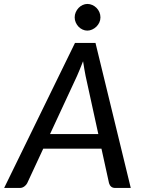

<svg xmlns="http://www.w3.org/2000/svg" viewBox="-54 -930 708 950"><path d="M0 0ZM593 0H516.5Q503.5 0 496 -6.5Q488.5 -13 485.5 -23.5L448 -194.5H160L80.5 -23.5Q76 -14.5 66 -7.2Q56 0 44 0H-33.5L317 -717.5H418.5ZM193.5 -266.5H432.5L369.5 -554.5Q367 -568.5 363.5 -587Q360 -605.5 357 -627Q349 -605.5 341 -587Q333 -568.5 327 -554ZM443 -844Q443 -830.5 437.5 -818.8Q432 -807 422.8 -798Q413.5 -789 401.8 -783.8Q390 -778.5 378 -778.5Q366 -778.5 354.5 -783.8Q343 -789 334.5 -798Q326 -807 320.8 -818.8Q315.5 -830.5 315.5 -844Q315.5 -857.5 320.8 -869.5Q326 -881.5 334.8 -890.8Q343.5 -900 355 -905.2Q366.5 -910.5 378.5 -910.5Q391 -910.5 402.8 -905.2Q414.5 -900 423.5 -891Q432.5 -882 437.8 -869.8Q443 -857.5 443 -844Z"/></svg>

Font: Lato Medium
Style: Italic
Weight: 500
Italic angle: -7°
Designer: Lukasz Dziedzic
Foundry: tyPoland Lukasz Dziedzic
Version: Version 2.006; 2014-01-15